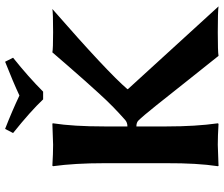

<svg xmlns="http://www.w3.org/2000/svg" viewBox="-82 -791 876 752"><g transform="rotate(-90 356.0 -415.0)"><path d="M92.8 -444.8Q92.8 -560.1 81.1 -645L83 -647.9Q130.9 -645 165 -645Q165 -645 248 -647.9L249 -645Q236.8 -565.9 236.8 -444.8V-354Q236.8 -354 237.8 -354Q252 -354 262.2 -362.8Q287.1 -384.8 312.5 -409.4Q337.9 -434.1 369.9 -469.5Q401.9 -504.9 418 -522.9Q434.1 -541 476.1 -589.1Q518.1 -637.2 526.9 -647.9Q540 -645 606 -645Q681.2 -645 696.8 -647.9Q449.7 -432.1 382.8 -354V-352.1L707 2.9Q688 0 605 0Q529.8 0 513.2 2.9Q481 -37.1 420.4 -113.5Q359.9 -189.9 318.4 -241.9Q276.9 -293.9 258.8 -312Q251 -318.8 236.8 -318.8V-200.2Q236.8 -86.4 249 0L247.1 2.9Q199.2 0 165 0L82 2.9L81.1 0Q93.3 -81.1 92.8 -200.2ZM210.9 -801.8 227.1 -833Q293.9 -807.1 357.9 -776.9Q408.7 -800.8 490.2 -833L505.9 -801.8Q430.7 -741.7 373 -684.1H342.8Q296.9 -732.9 210.9 -801.8Z"/></g></svg>

Font: Linux Biolinum O
Style: Bold
Weight: 700
Designer: Philipp H. Poll
Foundry: Philipp H. Poll
Version: Version 1.3.2